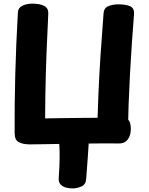

<svg xmlns="http://www.w3.org/2000/svg" viewBox="-20 -792 822 1061"><path d="M597.3 -1.8Q574.4 -1.8 556.2 -4.6Q537.9 -7.3 527.6 -18.7Q517.3 -30.1 517.3 -54.9Q519.3 -161.3 523.9 -272.2Q528.6 -383 536.1 -495.7Q543.6 -608.3 552.3 -718.6Q554.3 -747.6 578.1 -757.8Q601.9 -768 634.9 -768Q676.6 -768 699.9 -757Q723.3 -746 720.6 -713.2Q707.6 -551.8 698.3 -382.3Q689.1 -212.8 686.3 -46Q685.6 -14.7 659.8 -8.2Q634 -1.8 597.3 -1.8ZM380.8 249.2Q362.2 249.2 343.9 244.3Q325.7 239.3 314.2 226.6Q302.8 213.8 304.6 190.8Q308.9 127 309.5 85.9Q310.1 44.8 308.3 17.5Q306.4 -9.8 304.6 -32.1Q302.8 -54.4 302.8 -80.4Q302.8 -102 328.7 -113Q354.7 -124 386.9 -124Q419.3 -124 446.1 -113.1Q472.8 -102.2 472.8 -80.2Q472.6 -60.9 471.9 -40.6Q471.3 -20.3 469.7 8.3Q468.1 37 464.8 81.9Q461.6 126.9 456.2 196.9Q454.4 227.4 430.1 238.3Q405.7 249.2 380.8 249.2ZM142.4 5.7Q108.3 5.7 85 -5.8Q61.7 -17.2 60.9 -54.2Q59.8 -214.1 64.4 -382.3Q69 -550.6 78.7 -720.6Q79.7 -748.2 103.1 -760Q126.4 -771.8 159.4 -771.8Q200.9 -771.8 224.7 -759.2Q248.4 -746.7 246.7 -714.8Q241 -604.4 236.8 -492.3Q232.6 -380.1 230.7 -268.7Q228.9 -157.2 229.4 -46.2Q230.4 -15.3 205 -4.8Q179.6 5.7 142.4 5.7ZM144.2 -135.4Q164 -136.4 208.3 -137.3Q252.7 -138.2 311.6 -139.1Q370.6 -140 434.1 -140.5Q497.6 -141 555.9 -141.3Q614.3 -141.6 656.8 -141.3Q677.9 -141.3 687.7 -131.2Q697.4 -121 700.2 -106.8Q703 -92.6 703 -79.7Q703 -43.3 685.4 -20.8Q667.9 1.8 636.9 0.8Q606.3 0 557.2 0.3Q508 0.6 450.1 1.3Q392.2 2.1 333.7 3Q275.2 3.9 225 4.8Q174.8 5.7 142.4 5.9Q132.3 5.9 117.1 0.9Q101.9 -4 89.9 -16.9Q78 -29.9 78 -54.2Q78 -88.2 88.3 -105.1Q98.6 -122 114.2 -128.3Q129.8 -134.7 144.2 -135.4Z"/></svg>

Font: Playpen Sans
Style: Regular
Weight: 400
Designer: Laura Meseguer, Veronika Burian, José Scaglione, Kostas Bartsokas, Vera Evstafieva, Tom Grace, Yorlmar Campos
Foundry: TypeTogether
Version: Version 2.000